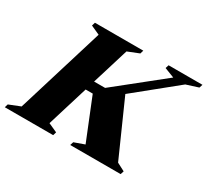

<svg xmlns="http://www.w3.org/2000/svg" viewBox="-169 -879 1174 1088"><g transform="rotate(30 418.0 -335.0)"><path d="M220 -621.5 161.5 -648 168 -670H484.5L478 -648L404 -618.5L330.5 -379H402.5L707.5 -623L643 -648L650 -670H871.5L864.5 -648L786 -623L519 -406.5L678 -49L730 -22L723 0H393L400 -22L467 -46L358 -316H311.5L229.5 -48.5L288 -22L281.5 0H-35L-28.5 -22L45.5 -51.5Z"/></g></svg>

Font: Newsreader Text ExtraBold
Style: Italic
Weight: 800
Italic angle: -17°
Designer: Hugues Gentile
Foundry: Production Type
Version: Version 1.001